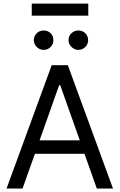

<svg xmlns="http://www.w3.org/2000/svg" viewBox="-20 -1081 686 1101"><path d="M17.6 0 276.4 -707H369.1L627.9 0H535.2L464.4 -199.2H180.2L109.4 0ZM437.5 -276.4 325.2 -592.8H319.3L207 -276.4ZM173.8 -850.6Q173.8 -874 190.4 -890.1Q207 -906.2 229.5 -906.2Q254.4 -906.2 270.3 -890.6Q286.1 -875 286.1 -850.6Q286.1 -828.1 270 -811.5Q253.9 -794.9 229.5 -794.9Q215.3 -794.9 202.4 -802.7Q189.5 -810.5 181.6 -823.5Q173.8 -836.4 173.8 -850.6ZM373 -850.6Q373 -874.5 389.9 -890.4Q406.7 -906.2 429.7 -906.2Q453.1 -906.2 469.2 -890.4Q485.4 -874.5 485.4 -850.6Q485.4 -835.9 478 -823.2Q470.7 -810.5 457.8 -802.7Q444.8 -794.9 429.7 -794.9Q415 -794.9 401.9 -802.7Q388.7 -810.5 380.9 -823.5Q373 -836.4 373 -850.6ZM486.3 -991.2H162.1V-1060.5H486.3Z"/></svg>

Font: Pretendard Std
Style: Regular
Weight: 400
Designer: Base glyphs from Inter by Rasmus Andersson; Hangeul glyphs from Noto Sans CJK(Source Han Sans) by Jang Soo-young and Kan
Foundry: Kil Hyung-jin
Version: Version 1.309